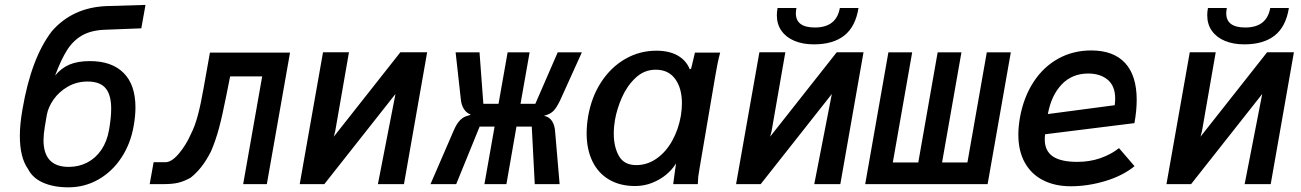

<svg xmlns="http://www.w3.org/2000/svg" viewBox="-20 -770 5440 803"><path d="M97 -63.5Q63 -111.5 63 -202Q63 -250 74 -313Q92.5 -420.5 122.8 -501.2Q153 -582 196.5 -639Q283 -738.5 424.5 -744.5L588.5 -749.5L571 -651.5L416 -645.5Q360 -643 322.8 -621.5Q285.5 -600 260.2 -560Q235 -520 210.5 -454Q236.5 -485.5 270.8 -500Q305 -514.5 356 -514.5Q447.5 -514.5 497 -465Q546.5 -415.5 546.5 -320.5Q546.5 -285 539 -243Q526 -168 487.2 -109.8Q448.5 -51.5 391 -19Q333.5 13.5 266 13.5Q205 13.5 160.8 -5.8Q116.5 -25 97 -63.5ZM436 -226.5Q445 -277.5 445 -315.5Q445 -373.5 421.5 -401.2Q398 -429 346.5 -429Q301 -429 264 -407.8Q227 -386.5 204.5 -354.5Q182 -322.5 176 -290.5L167.5 -240.5Q162 -207.5 162 -184Q162 -72 267.5 -72Q309.5 -72 344.8 -90.2Q380 -108.5 403.8 -143.2Q427.5 -178 436 -226.5Z M622.5 -91.5H671.5Q697.5 -91.5 727.8 -127.2Q758 -163 778 -208.5Q795 -241.5 807.2 -287Q819.5 -332.5 831.5 -401.5L858 -550H1193L1096 0H997L1076.5 -450.5H942.5L926.5 -370.5Q909.5 -284 895.5 -232.5Q881.5 -181 862.5 -137Q843.5 -99.5 822.8 -73Q802 -46.5 777.5 -27Q751 -12 726.5 -6Q702 0 665.5 0H606Z M1331 -551.5H1439.5L1382 -221.5L1376 -198.5L1654.5 -551.5H1766.5L1669.5 0H1560.5L1634 -377L1336.5 0H1233.5Z M1940 -287 1949 -291Q1931.5 -296.5 1920.2 -314Q1909 -331.5 1907 -357.5L1885.5 -551H1985.5L2001.5 -336H2065L2103 -551H2195L2157 -336H2219L2312.5 -551H2413.5L2322.5 -350Q2308.5 -321 2296.2 -307.8Q2284 -294.5 2264 -288.5L2255 -285.5Q2276.5 -282 2288.5 -264Q2300.5 -246 2302 -216L2320.5 0H2216.5L2204 -240.5H2140L2098 0H2006L2048.5 -240.5H1986L1888 0H1780.5L1877.5 -224Q1890 -253.5 1905 -268.2Q1920 -283 1940 -287Z M2433.5 -212Q2433.5 -245.5 2439.5 -282Q2453.5 -364 2494.2 -426.5Q2535 -489 2595 -523.5Q2655 -558 2725 -558Q2778.5 -558 2814.2 -537.8Q2850 -517.5 2865 -480L2870.5 -483L2886.5 -550H2992Q2985.5 -527 2980.5 -501.2Q2975.5 -475.5 2971.5 -452L2906 -67.5Q2901.5 -41.5 2900.2 -30.5Q2899 -19.5 2898.5 0H2795.5L2804 -63L2807.5 -86.5L2803 -80Q2789 -58.5 2764.8 -38.5Q2740.5 -18.5 2707.2 -5.2Q2674 8 2636 8Q2573 8 2527.2 -19Q2481.5 -46 2457.5 -95.8Q2433.5 -145.5 2433.5 -212ZM2827.5 -285.5Q2832 -312.5 2832 -338Q2832 -401 2803.8 -439.8Q2775.5 -478.5 2722.5 -478.5Q2674.5 -478.5 2638.5 -444.8Q2602.5 -411 2581.2 -362.8Q2560 -314.5 2552 -268.5Q2547 -240 2547 -211.5Q2547 -155 2568.8 -117.2Q2590.5 -79.5 2641 -79.5Q2687 -79.5 2726 -106.8Q2765 -134 2791.2 -181Q2817.5 -228 2827.5 -285.5Z M3156 -551.5H3264.5L3207 -221.5L3201 -198.5L3479.5 -551.5H3591.5L3494.5 0H3385.5L3459 -377L3161.5 0H3058.5ZM3229 -706.5Q3229 -721 3232 -736.5H3311Q3308.5 -723 3308.5 -714.5Q3308.5 -655 3388 -655Q3478 -655 3492.5 -736.5H3570.5Q3558 -658.5 3511.2 -621.5Q3464.5 -584.5 3384 -584.5Q3338 -584.5 3303 -599Q3268 -613.5 3248.5 -641Q3229 -668.5 3229 -706.5Z M3695.5 -551H3795L3714 -90.5H3820.5L3901.5 -551H4001L3920 -90.5H4026L4107 -551H4207.5L4110.5 0H3598.5Z M4239 -207.5Q4239 -239.5 4246 -280Q4261.5 -364 4302.5 -427Q4343.5 -490 4405.5 -524.5Q4467.5 -559 4543.5 -559Q4637.5 -559 4685.8 -506.2Q4734 -453.5 4734 -352.5Q4734 -307 4724.5 -255L4351 -208.5Q4349.5 -197.5 4349.5 -187Q4349.5 -139 4383 -116Q4416.5 -93 4486 -93Q4537.5 -93 4582 -108.5Q4626.5 -124 4660 -150.5L4725 -75Q4676 -35 4603.2 -13Q4530.5 9 4458 9Q4392 9 4342.5 -16.2Q4293 -41.5 4266 -90Q4239 -138.5 4239 -207.5ZM4644 -358Q4644 -410 4613 -436.2Q4582 -462.5 4531 -462.5Q4463.5 -462.5 4420 -416.5Q4376.5 -370.5 4362.5 -293L4642 -330Q4644 -343.5 4644 -358Z M4956 -551.5H5064.5L5007 -221.5L5001 -198.5L5279.5 -551.5H5391.5L5294.5 0H5185.5L5259 -377L4961.5 0H4858.5ZM5029 -706.5Q5029 -721 5032 -736.5H5111Q5108.5 -723 5108.5 -714.5Q5108.5 -655 5188 -655Q5278 -655 5292.5 -736.5H5370.5Q5358 -658.5 5311.2 -621.5Q5264.5 -584.5 5184 -584.5Q5138 -584.5 5103 -599Q5068 -613.5 5048.5 -641Q5029 -668.5 5029 -706.5Z"/></svg>

Font: JuliaMono SemiBold
Style: Italic
Weight: 600
Italic angle: -9°
Monospace: yes
Designer: cormullion
Foundry: corm
Version: Version 0.056; ttfautohint (v1.8.4)